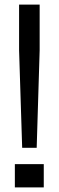

<svg xmlns="http://www.w3.org/2000/svg" viewBox="-20 -820 256 840"><path d="M77 -173.5 63.5 -599.5V-800H153.5V-599.5L140.5 -173.5ZM45 0V-102H171.5V0Z"/></svg>

Font: Big Shoulders Stencil Display SemiBold
Style: Regular
Weight: 600
Designer: Patric King
Foundry: XO Type Co
Version: Version 1.000